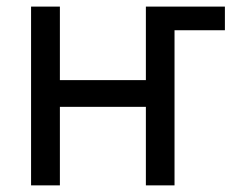

<svg xmlns="http://www.w3.org/2000/svg" viewBox="-20 -559 715 579"><path d="M466.8 -467.8V-539.1H658.2V-467.8ZM439.5 -317.4V-236.8H139.6V-317.4ZM160.6 -539.1V0H73.7V-539.1ZM506.3 -539.1V0H419.9V-539.1Z"/></svg>

Font: Inter 18pt
Style: Regular
Weight: 400
Designer: Rasmus Andersson
Foundry: rsms
Version: Version 4.001;git-66647c0bb